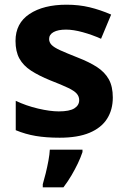

<svg xmlns="http://www.w3.org/2000/svg" viewBox="-20 -576 542 817"><path d="M460 -161Q460 -109 435.5 -70.5Q411 -32 361 -11Q311 10 234 10Q176 10 132 2.5Q88 -5 47 -22V-147Q91 -126 142 -114Q193 -102 230 -102Q276 -102 296.5 -115Q317 -128 317 -150Q317 -165 307 -177Q297 -189 270 -202Q243 -215 194 -234Q145 -254 112 -275.5Q79 -297 62.5 -327Q46 -357 46 -402Q46 -477 105.5 -516.5Q165 -556 263 -556Q316 -556 361.5 -545Q407 -534 453 -514L410 -411Q372 -428 332 -439Q292 -450 261 -450Q227 -450 208 -439.5Q189 -429 189 -410Q189 -396 199.5 -385Q210 -374 236.5 -362Q263 -350 311 -331Q360 -312 393 -290.5Q426 -269 443 -238.5Q460 -208 460 -161ZM331 71Q323 95 311 120Q299 145 284 170.5Q269 196 250 221H162V208Q168 188 174.5 161.5Q181 135 186 108Q191 81 192 61H331Z"/></svg>

Font: Noto Sans Lao Looped
Style: Bold
Weight: 700
Designer: Mark Frömberg, Ben Mitchell
Foundry: The Fontpad Ltd
Version: Version 1.001